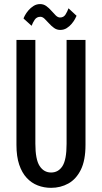

<svg xmlns="http://www.w3.org/2000/svg" viewBox="-20 -892 490 923"><path d="M225.6 11Q191.6 11 161.5 -0.6Q131.4 -12.1 108.5 -36.8Q85.5 -61.4 72.3 -100.5Q59.1 -139.7 59.1 -195.1V-700H150V-201.4Q150 -125.3 170.5 -94Q191 -62.7 225.6 -62.7Q260.9 -62.7 280.5 -93.9Q300.1 -125 300.1 -200.3V-700H391V-195.1Q391 -121.2 368.6 -75.9Q346.1 -30.6 308.6 -9.8Q271.1 11 225.6 11ZM269.5 -748.1Q253 -748.1 239.8 -757.7Q226.6 -767.3 215.5 -779.7Q204.4 -792.1 194.4 -801.7Q184.4 -811.3 174.1 -811.3Q156.4 -811.3 146.9 -797.2Q137.5 -783.2 131.9 -768L93.1 -803Q94.3 -807.6 100.3 -818.8Q106.4 -829.9 116.8 -842.3Q127.3 -854.6 141.5 -863.5Q155.6 -872.4 172.9 -872.4Q189.4 -872.4 202.7 -862.8Q216.1 -853.1 227.2 -840.1Q238.3 -827.2 248.3 -817.5Q258.4 -807.9 268.6 -807.9Q285.9 -807.9 294.9 -822.1Q303.9 -836.4 309.3 -852.1L348.1 -816.1Q346.4 -811.8 340.5 -800.7Q334.6 -789.6 324.5 -777.5Q314.4 -765.4 300.7 -756.8Q287 -748.1 269.5 -748.1Z"/></svg>

Font: League Mono Thin Condensed
Style: Regular
Weight: 100
Width: 1
Designer: Tyler Finck
Foundry: The League of Moveable Type / Tyler Finck
Version: Version 2.300;RELEASE